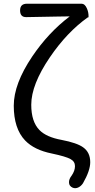

<svg xmlns="http://www.w3.org/2000/svg" viewBox="-20 -816 513 1032"><path d="M371 193Q351 184 351 165Q350 147 365 128Q383 102 383 77Q383 52 359 39Q334 25 258 9Q164 -10 115 -61Q54 -125 54 -248Q54 -365 153 -512Q240 -641 355 -728Q337 -728 287 -727Q171 -725 122 -724Q88 -723 88 -760Q88 -796 125 -796H272H419Q436 -796 447 -771Q456 -751 456 -728Q456 -722 453 -722H451Q340 -643 248 -508Q148 -361 148 -253Q148 -162 192 -117Q229 -79 311 -64Q394 -48 427 -24Q465 3 465 56Q465 101 426 169Q416 184 402 191Q386 199 371 193Z"/></svg>

Font: GenSenRounded JP R
Style: Regular
Weight: 400
Version: Version 1.501;PS 1;hotconv 16.6.51;makeotf.lib2.5.65220